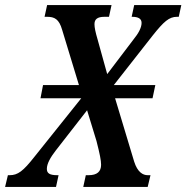

<svg xmlns="http://www.w3.org/2000/svg" viewBox="-55 -734 732 754"><path d="M175 -46H170C139 -46 129 -54 129 -71C129 -91 143 -116 164 -143L287 -301L324 -180C337 -129 342 -104 342 -87C342 -60 326 -46 293 -46H282L272 0H525L536 -46H525C506 -46 485 -58 472 -99L397 -348H544L555 -400H392L545 -595C588 -649 609 -668 640 -668H647L657 -714H472L462 -668H464C489 -668 501 -660 501 -644C501 -625 488 -602 470 -580L366 -443L328 -580C320 -607 316 -626 316 -639C316 -658 327 -668 355 -668H373L383 -714H130L120 -668H130C159 -668 177 -659 189 -617L255 -400H114L104 -348H264L80 -118C36 -62 15 -46 -17 -46H-24L-35 0H165Z"/></svg>

Font: Noto Serif Condensed Semi
Style: Italic
Weight: 600
Width: 3
Italic angle: -12°
Designer: Monotype Design Team
Foundry: Monotype Imaging Inc.
Version: Version 1.901